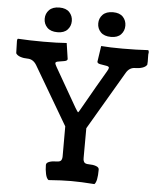

<svg xmlns="http://www.w3.org/2000/svg" viewBox="-61 -972 841 1029"><g transform="rotate(5 360.0 -458.0)"><path d="M217.3 -920.9Q252.9 -920.9 271 -901.4Q289.1 -881.8 289.1 -854.5Q289.1 -827.1 271 -807.6Q252.9 -788.1 217.3 -788.1Q180.7 -788.1 161.9 -807.4Q143.1 -826.7 143.1 -854.5Q143.1 -882.3 161.9 -901.6Q180.7 -920.9 217.3 -920.9ZM505.4 -920.9Q541 -920.9 559.1 -901.6Q577.1 -882.3 577.1 -854.5Q577.1 -827.1 559.1 -807.6Q541 -788.1 505.4 -788.1Q468.8 -788.1 450 -807.4Q431.2 -826.7 431.2 -854.5Q431.2 -882.3 450 -901.6Q468.8 -920.9 505.4 -920.9ZM416.5 -289.1 416 -129.4Q416 -122.1 416.7 -117.9Q417.5 -113.8 420.2 -108.4Q422.9 -103 429.7 -100.3Q436.5 -97.7 447.3 -97.7Q469.7 -97.7 485.8 -91.8Q502 -85.9 502 -74.2Q502 -9.3 485.8 5.4Q412.6 0 360.4 0Q310.5 0 238.8 5.4Q228 -2.4 222.9 -25.9Q217.8 -49.3 217.8 -74.2Q217.8 -85.9 233.9 -91.8Q250 -97.7 272.5 -97.7Q291.5 -97.7 297.4 -105.7Q303.2 -113.8 303.2 -128.4V-289.1L119.1 -602.5Q100.6 -633.3 69.8 -633.3Q49.3 -633.3 31.7 -639.2Q14.2 -645 7.3 -656.7Q7.3 -667 6.3 -690.4Q5.4 -713.9 5.4 -723.1Q5.4 -732.4 9.8 -734.9Q71.3 -731 147.5 -731Q222.7 -731 272 -734.9Q273.4 -730.5 284.2 -652.8Q284.2 -652.3 284.4 -651.4Q284.7 -650.4 284.7 -649.9Q284.7 -640.6 268.8 -637.5Q252.9 -634.3 236.8 -632.1Q220.7 -629.9 220.7 -622.1Q220.7 -617.2 229.5 -601.6L348.6 -394Q362.3 -371.6 364.7 -370.1Q368.2 -371.1 380.4 -394Q462.4 -538.6 500 -601.6Q508.8 -616.2 508.8 -622.1Q508.8 -629.9 492.7 -632.1Q476.6 -634.3 460.7 -637.5Q444.8 -640.6 444.8 -649.9Q444.8 -650.4 445.1 -651.4Q445.3 -652.3 445.3 -652.8Q456.1 -730.5 457.5 -734.9Q503.4 -731 572.3 -731Q648.4 -731 710 -734.9Q714.4 -732.4 714.4 -723.1Q714.4 -718.3 712.9 -712.4V-705.1Q712.9 -700.2 713.1 -689.5Q713.4 -678.7 713.4 -673.3Q713.4 -667.5 712.4 -656.7Q705.6 -645 688 -639.2Q670.4 -633.3 649.9 -633.3Q618.2 -633.3 600.6 -602.5Z"/></g></svg>

Font: Coustard
Style: Regular
Weight: 400
Foundry: vernon adams
Version: Version 1.000